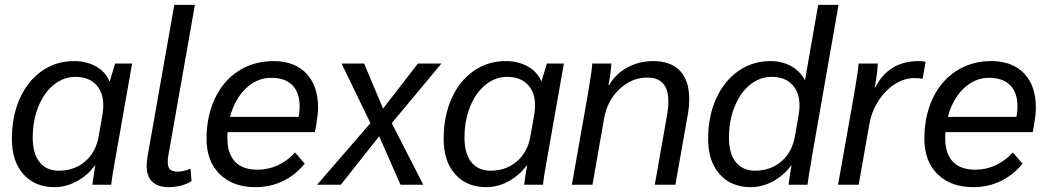

<svg xmlns="http://www.w3.org/2000/svg" viewBox="-20 -762 4322 792"><path d="M29 -189Q29 -282 61.5 -355Q94 -428 152.5 -469Q211 -510 285 -510Q337 -510 376 -488Q415 -466 431 -428H433L455 -500H525L459 -126Q442 -35 439 0H361Q367 -46 373 -79H371Q341 -38 296.5 -14Q252 10 205 10Q124 10 76.5 -43.5Q29 -97 29 -189ZM387 -200 403 -291Q406 -311 406 -327Q406 -382 375.5 -413.5Q345 -445 291 -445Q242 -445 201.5 -412Q161 -379 138 -321.5Q115 -264 115 -194Q115 -129 143 -93.5Q171 -58 223 -58Q287 -58 331.5 -96.5Q376 -135 387 -200Z M585 -78Q585 -94 588 -113L699 -742H784L674 -118Q672 -108 672 -93Q672 -72 682 -63Q692 -54 714 -54Q736 -54 766 -66L770 -15Q752 -3 727 3.5Q702 10 676 10Q631 10 608 -12.5Q585 -35 585 -78Z M1292 -318Q1292 -292 1285 -250L1279 -217H919Q918 -209 918 -192Q918 -128 949.5 -95Q981 -62 1042 -62Q1086 -62 1125.5 -80Q1165 -98 1197 -133L1237 -87Q1199 -40 1147 -15Q1095 10 1034 10Q941 10 886.5 -43.5Q832 -97 832 -189Q832 -283 866.5 -356Q901 -429 964 -469.5Q1027 -510 1108 -510Q1195 -510 1243.5 -459Q1292 -408 1292 -318ZM1216 -323Q1216 -380 1186 -410.5Q1156 -441 1099 -441Q1040 -441 994 -397Q948 -353 929 -280H1212L1213 -287Q1216 -307 1216 -323Z M1508 -254 1389 -500H1482L1560 -314L1704 -500H1801L1596 -254L1726 0H1632L1544 -200L1386 0H1288Z M1810 -189Q1810 -282 1842.5 -355Q1875 -428 1933.5 -469Q1992 -510 2066 -510Q2118 -510 2157 -488Q2196 -466 2212 -428H2214L2236 -500H2306L2240 -126Q2223 -35 2220 0H2142Q2148 -46 2154 -79H2152Q2122 -38 2077.5 -14Q2033 10 1986 10Q1905 10 1857.5 -43.5Q1810 -97 1810 -189ZM2168 -200 2184 -291Q2187 -311 2187 -327Q2187 -382 2156.5 -413.5Q2126 -445 2072 -445Q2023 -445 1982.5 -412Q1942 -379 1919 -321.5Q1896 -264 1896 -194Q1896 -129 1924 -93.5Q1952 -58 2004 -58Q2068 -58 2112.5 -96.5Q2157 -135 2168 -200Z M2405 -374Q2412 -415 2417 -448Q2422 -481 2423 -500H2502Q2500 -463 2490 -411H2493Q2519 -457 2567.5 -483.5Q2616 -510 2674 -510Q2747 -510 2785 -470Q2823 -430 2823 -354Q2823 -319 2816 -283L2766 0H2681L2731 -284Q2737 -317 2737 -344Q2737 -442 2650 -442Q2586 -442 2535.5 -394.5Q2485 -347 2472 -274L2424 0H2339Z M2901 -189Q2901 -282 2934 -355Q2967 -428 3025.5 -469Q3084 -510 3158 -510Q3205 -510 3242 -490Q3279 -470 3299 -433H3301L3355 -742H3439L3331 -126Q3329 -118 3327 -100Q3315 -34 3311 0H3233Q3238 -42 3245 -79H3243Q3213 -38 3168.5 -14Q3124 10 3077 10Q2996 10 2948.5 -43.5Q2901 -97 2901 -189ZM3259 -200 3275 -291Q3278 -311 3278 -327Q3278 -382 3247.5 -413.5Q3217 -445 3163 -445Q3114 -445 3073.5 -412Q3033 -379 3010 -321.5Q2987 -264 2987 -194Q2987 -129 3015 -93.5Q3043 -58 3095 -58Q3159 -58 3203.5 -96.5Q3248 -135 3259 -200Z M3504 -378Q3519 -465 3522 -500H3601Q3599 -459 3590 -412L3588 -402H3591Q3646 -510 3770 -510Q3786 -510 3798 -507L3786 -437Q3772 -440 3752 -440Q3710 -440 3670.5 -414.5Q3631 -389 3603 -345Q3575 -301 3566 -249L3522 0H3437Z M4253 -318Q4253 -292 4246 -250L4240 -217H3880Q3879 -209 3879 -192Q3879 -128 3910.5 -95Q3942 -62 4003 -62Q4047 -62 4086.5 -80Q4126 -98 4158 -133L4198 -87Q4160 -40 4108 -15Q4056 10 3995 10Q3902 10 3847.5 -43.5Q3793 -97 3793 -189Q3793 -283 3827.5 -356Q3862 -429 3925 -469.5Q3988 -510 4069 -510Q4156 -510 4204.5 -459Q4253 -408 4253 -318ZM4177 -323Q4177 -380 4147 -410.5Q4117 -441 4060 -441Q4001 -441 3955 -397Q3909 -353 3890 -280H4173L4174 -287Q4177 -307 4177 -323Z"/></svg>

Font: Sarabun
Style: Italic
Weight: 400
Italic angle: -10°
Designer: Suppakit Chalermlarp | Katatrad Co.,Ltd.
Foundry: Cadson Demak Co.,Ltd.
Version: Version 1.000; ttfautohint (v1.6)